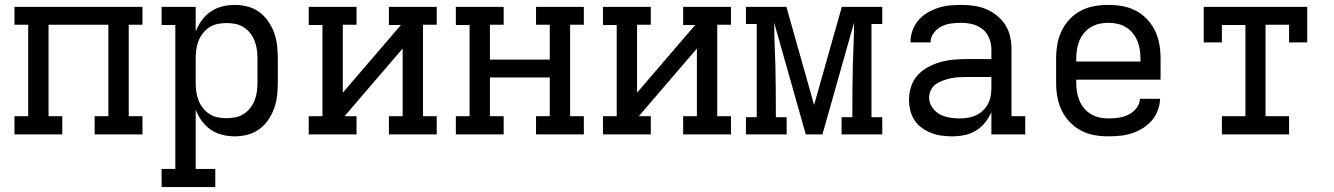

<svg xmlns="http://www.w3.org/2000/svg" viewBox="-20 -548 5440 783"><path d="M234 0H39V-74H95V-447H39V-520H561V-447H505V-74H561V0H366V-74H422V-447H178V-74H234Z M858 215H639V141H695V-446H639V-520H778V-419Q787 -443 802.5 -464.5Q818 -486 839 -500.5Q860 -515 885.5 -521.5Q911 -528 937 -528Q963 -528 989 -521.5Q1015 -515 1036.5 -499.5Q1058 -484 1073.5 -461.5Q1089 -439 1098 -414Q1107 -389 1110 -362.5Q1113 -336 1113 -310V-210Q1113 -184 1110 -157.5Q1107 -131 1098 -106Q1089 -81 1073.5 -58.5Q1058 -36 1036.5 -20.5Q1015 -5 989 1.5Q963 8 937 8Q911 8 885.5 1.5Q860 -5 839 -19.5Q818 -34 802.5 -55.5Q787 -77 778 -101V141H858ZM904 -66Q922 -66 940 -69.5Q958 -73 973.5 -83Q989 -93 1000.5 -107.5Q1012 -122 1018.5 -139Q1025 -156 1027.5 -174Q1030 -192 1030 -210V-310Q1030 -328 1027.5 -346Q1025 -364 1018.5 -381Q1012 -398 1000.5 -412.5Q989 -427 973.5 -437Q958 -447 940 -450.5Q922 -454 904 -454Q886 -454 868 -450.5Q850 -447 834.5 -437Q819 -427 807.5 -412.5Q796 -398 789.5 -381Q783 -364 780.5 -346Q778 -328 778 -310V-210Q778 -192 780.5 -174Q783 -156 789.5 -139Q796 -122 807.5 -107.5Q819 -93 834.5 -83Q850 -73 868 -69.5Q886 -66 904 -66Z M1434 0H1239V-74H1295V-446H1239V-520H1434V-447H1378V-170L1615 -446H1566V-520H1761V-447H1705V-74H1761V0H1566V-74H1622V-350L1385 -74H1434Z M2034 0H1839V-74H1895V-446H1839V-520H2034V-447H1978V-305H2222V-447H2166V-520H2361V-447H2305V-74H2361V0H2166V-74H2222V-232H1978V-74H2034Z M2634 0H2439V-74H2495V-446H2439V-520H2634V-447H2578V-170L2815 -446H2766V-520H2961V-447H2905V-74H2961V0H2766V-74H2822V-350L2585 -74H2634Z M3188 0H3022V-70H3066V-450H3022V-520H3187L3300 -120L3413 -520H3578V-450H3534V-70H3578V0H3412V-70H3456V-104Q3456 -150 3456.5 -195.5Q3457 -241 3458 -286L3460 -338Q3461 -368 3462 -397.5Q3463 -427 3463 -456L3334 0H3266L3137 -456Q3137 -427 3138 -397.5Q3139 -368 3140 -338L3142 -286Q3143 -241 3143.5 -195.5Q3144 -150 3144 -104V-70H3188Z M3863 8Q3841 8 3819 5Q3797 2 3777 -6Q3757 -14 3739 -27Q3721 -40 3709 -58.5Q3697 -77 3692 -98.5Q3687 -120 3687 -142Q3687 -169 3695.5 -195Q3704 -221 3722 -241Q3740 -261 3764 -274Q3788 -287 3814 -294.5Q3840 -302 3867 -304.5Q3894 -307 3920 -307H4023V-347Q4023 -370 4014 -392.5Q4005 -415 3986.5 -429.5Q3968 -444 3945 -449.5Q3922 -455 3899 -455Q3878 -455 3857.5 -452Q3837 -449 3819 -440Q3801 -431 3788 -413.5Q3775 -396 3775 -376V-375H3693V-377Q3693 -401 3701.5 -424Q3710 -447 3725 -465Q3740 -483 3761 -495.5Q3782 -508 3804.5 -515.5Q3827 -523 3851 -525.5Q3875 -528 3899 -528Q3925 -528 3951 -524.5Q3977 -521 4001 -511Q4025 -501 4045.5 -484.5Q4066 -468 4080 -446Q4094 -424 4099.5 -398.5Q4105 -373 4105 -347V-74H4161V0H4023V-91Q4013 -68 3997 -48Q3981 -28 3959.5 -15Q3938 -2 3913 3Q3888 8 3863 8ZM3895 -65Q3912 -65 3929 -68Q3946 -71 3961 -78Q3976 -85 3988.5 -97Q4001 -109 4009 -124Q4017 -139 4020 -155.5Q4023 -172 4023 -189V-234H3921Q3904 -234 3888 -233Q3872 -232 3856.5 -228.5Q3841 -225 3825.5 -219.5Q3810 -214 3797 -205Q3784 -196 3776.5 -181Q3769 -166 3769 -150Q3769 -129 3781.5 -110.5Q3794 -92 3812.5 -82Q3831 -72 3852.5 -68.5Q3874 -65 3895 -65Z M4500 8Q4471 8 4442.5 3Q4414 -2 4388.5 -15.5Q4363 -29 4342.5 -50.5Q4322 -72 4309.5 -98Q4297 -124 4292 -152.5Q4287 -181 4287 -210V-310Q4287 -339 4292 -367.5Q4297 -396 4309.5 -422Q4322 -448 4342 -469.5Q4362 -491 4388 -504.5Q4414 -518 4442.5 -523Q4471 -528 4500 -528Q4529 -528 4557.5 -523Q4586 -518 4612 -504.5Q4638 -491 4658 -469.5Q4678 -448 4690.5 -422Q4703 -396 4708 -367.5Q4713 -339 4713 -310V-223H4369V-210Q4369 -191 4372 -173Q4375 -155 4382 -138Q4389 -121 4401 -106.5Q4413 -92 4429 -82.5Q4445 -73 4463.5 -69Q4482 -65 4500 -65Q4521 -65 4542 -68Q4563 -71 4582 -80.5Q4601 -90 4614.5 -107Q4628 -124 4629 -145H4711Q4710 -121 4701.5 -98Q4693 -75 4677 -56.5Q4661 -38 4640 -25Q4619 -12 4596 -4.5Q4573 3 4549 5.5Q4525 8 4500 8ZM4631 -297V-310Q4631 -328 4628 -346.5Q4625 -365 4618 -382Q4611 -399 4599 -413.5Q4587 -428 4571 -437.5Q4555 -447 4537 -451Q4519 -455 4500 -455Q4481 -455 4463 -451Q4445 -447 4429 -437.5Q4413 -428 4401 -413.5Q4389 -399 4382 -382Q4375 -365 4372 -346.5Q4369 -328 4369 -310V-297Z M5237 0H4963V-74H5059V-446H4963V-375H4889V-520H5311V-375H5237V-447H5141V-74H5237Z"/></svg>

Font: Iosevka HT Extended
Style: Regular
Weight: 400
Width: 7
Monospace: yes
Designer: Belleve Invis
Foundry: Belleve Invis
Version: Version 32.3.0; ttfautohint (v1.8.4)